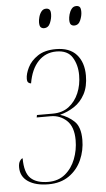

<svg xmlns="http://www.w3.org/2000/svg" viewBox="-53 -753 439 798"><g transform="rotate(-5 166.5 -354.0)"><path d="M117 10Q64 10 32.5 -11Q1 -32 1 -71Q1 -88 7.5 -97.5Q14 -107 19 -107Q19 -47 43.5 -23.5Q68 0 117 0Q159 0 187.5 -23.5Q216 -47 230.5 -84.5Q245 -122 245 -163Q245 -219 217 -245Q189 -271 151 -271H92L94 -281H160Q200 -281 227 -301.5Q254 -322 268.5 -356Q283 -390 283 -431Q283 -474 263.5 -505.5Q244 -537 197 -537Q152 -537 121.5 -505Q91 -473 81 -414Q74 -415 69.5 -419Q65 -423 65 -435Q65 -455 78 -481.5Q91 -508 120 -527.5Q149 -547 196 -547Q253 -547 282 -514.5Q311 -482 311 -427Q311 -381 294 -349.5Q277 -318 249.5 -300Q222 -282 191 -274V-273Q223 -263 248 -239.5Q273 -216 273 -162Q273 -118 255.5 -78.5Q238 -39 203 -14.5Q168 10 117 10ZM281 -638Q273 -638 267.5 -643Q262 -648 262 -664Q262 -673 265.5 -686Q269 -699 276.5 -708.5Q284 -718 296 -718Q305 -718 310 -713Q315 -708 315 -692Q315 -676 307 -657Q299 -638 281 -638ZM155 -638Q147 -638 141.5 -643Q136 -648 136 -664Q136 -673 139.5 -686Q143 -699 150.5 -708.5Q158 -718 170 -718Q179 -718 184 -713Q189 -708 189 -694Q189 -676 181 -657Q173 -638 155 -638Z"/></g></svg>

Font: Noto Serif Display ExtraCondensed Thin
Style: Italic
Weight: 100
Width: 2
Italic angle: -12°
Designer: Monotype Design Team
Foundry: Monotype Imaging Inc.
Version: Version 2.009